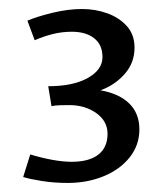

<svg xmlns="http://www.w3.org/2000/svg" viewBox="-20 -716 372 424"><path d="M31.2 -325.1 46.8 -375Q69.2 -368 94 -363.3Q118.7 -358.7 138 -358.7Q176.9 -358.7 197.2 -374.6Q217.5 -390.5 217.5 -420.4Q217.5 -448.5 192.7 -466.2Q167.8 -483.9 132.9 -483.9Q123.1 -483.9 112.7 -483.6Q102.3 -483.4 93.7 -481.6L86.5 -525.6Q141.4 -525.6 173.9 -543.8Q206.3 -562 206.3 -589.9Q206.3 -617.1 188 -631.5Q169.7 -645.9 138.5 -645.9Q117.1 -645.9 96.9 -640.9Q76.8 -635.9 56.6 -627.2L40.5 -670.3Q61.8 -679.5 96.1 -687.8Q130.4 -696.1 161 -696.1Q190.9 -696.1 217.3 -686.5Q243.7 -676.8 260.4 -658.1Q277.1 -639.3 277.1 -610.8Q277.1 -577.3 255.4 -552.7Q233.7 -528.1 202 -516.6Q243.6 -509.1 265.7 -487.2Q287.8 -465.4 287.8 -430.1Q287.8 -395.4 266.2 -368.3Q244.5 -341.3 208.6 -326.7Q172.7 -312 129.4 -312Q99.8 -312 73 -316.2Q46.2 -320.4 31.2 -325.1Z"/></svg>

Font: Ancizar Sans Thin
Style: Regular
Weight: 100
Designer: Cesar Puertas, Viviana Monsalve, Julian Moncada, Julian Prieto, Jose Castro, Mariel Hernandez, Felipe Aragon, Sara Alarc
Version: Version 8.100